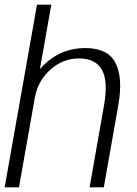

<svg xmlns="http://www.w3.org/2000/svg" viewBox="-26 -805 588 825"><path d="M-6 0H55.5L194.5 -785H133ZM359 0H420L482.5 -354Q503 -472 470 -535.2Q437 -598.5 340.5 -598.5Q247.5 -598.5 179.2 -541Q111 -483.5 98.5 -414L124 -386Q136.5 -457.5 190.5 -505.8Q244.5 -554 313.5 -554Q383 -554 411.2 -506.2Q439.5 -458.5 421 -352.5Z"/></svg>

Font: Anybody UltraCondensed Thin Light
Style: Italic
Weight: 300
Italic angle: -10°
Version: Version 1.111